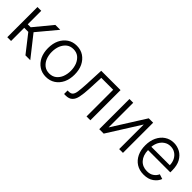

<svg xmlns="http://www.w3.org/2000/svg" viewBox="188 -1508 2474 2474"><g transform="rotate(45 1425.5 -271.0)"><path d="M150 -548V-302H204L407 -548H496L275 -283L500 2H412L224 -238H150V2H81V-548Z M667 -23Q613 -58 581 -123Q551 -188 551 -270Q551 -355 581 -418Q612 -482 667 -519Q721 -555 793 -555Q865 -555 920 -519Q975 -482 1006 -418Q1036 -355 1036 -270Q1036 -188 1006 -123Q974 -58 920 -23Q865 13 793 13Q721 13 667 -23ZM888 -79Q927 -110 947 -159Q967 -211 967 -270Q967 -330 947 -382Q926 -432 888 -463Q849 -493 793 -493Q738 -493 699 -463Q661 -432 640 -382Q620 -330 620 -270Q620 -211 640 -159Q660 -110 699 -79Q738 -49 793 -49Q849 -49 888 -79Z M1192 -81Q1212 -101 1219 -150Q1226 -199 1231 -290L1243 -548H1595V2H1525V-484H1308L1298 -269Q1294 -184 1281 -120Q1269 -59 1236 -29Q1205 2 1142 2H1116V-62H1136Q1174 -62 1192 -81Z M2189 -548V2H2120V-446L1838 2H1757V-548H1826V-99L2109 -548Z M2440 -23Q2384 -59 2353 -123Q2323 -186 2323 -270Q2323 -353 2353 -417Q2385 -483 2438 -518Q2493 -555 2564 -555Q2623 -555 2678 -526Q2732 -496 2765 -437Q2798 -377 2798 -285V-252H2392Q2394 -159 2443 -104Q2492 -49 2574 -49Q2632 -49 2667 -75Q2703 -100 2720 -139L2785 -118Q2765 -63 2711 -25Q2658 13 2574 13Q2497 13 2440 -23ZM2707 -404Q2685 -446 2649 -469Q2613 -493 2564 -493Q2515 -493 2478 -468Q2441 -444 2418 -402Q2397 -362 2392 -312H2728Q2728 -362 2707 -404Z"/></g></svg>

Font: Sinter Normal
Style: Regular
Weight: 350
Foundry: Adobe & rsms
Version: Version 1.000